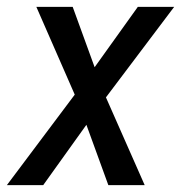

<svg xmlns="http://www.w3.org/2000/svg" viewBox="-27 -540 547 560"><path d="M99 0H-7L191 -264L79 -520H185L249 -344L375 -520H481L282 -256L395 0H289L225 -176Z"/></svg>

Font: Iosevka Medium Oblique
Style: Regular
Weight: 500
Italic angle: -9°
Monospace: yes
Designer: Belleve Invis
Foundry: Belleve Invis
Version: Version 32.5.0; ttfautohint (v1.8.4)